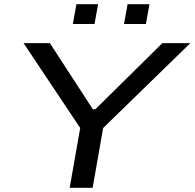

<svg xmlns="http://www.w3.org/2000/svg" viewBox="-20 -892 924 912"><path d="M311 0 361 -284 92 -687H217L421 -373H433L751 -687H884L470 -284L420 0ZM326 -778 343 -872H446L429 -778ZM569 -778 586 -872H690L673 -778Z"/></svg>

Font: Archivo Expanded
Style: Italic
Weight: 400
Width: 7
Italic angle: -10°
Designer: Hector Gatti
Foundry: Omnibus-Type
Version: Version 2.001